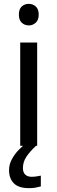

<svg xmlns="http://www.w3.org/2000/svg" viewBox="-20 -757 298 997"><path d="M173 -536V0H85V-536ZM130 -737Q150 -737 165.5 -723.5Q181 -710 181 -681Q181 -653 165.5 -639Q150 -625 130 -625Q108 -625 93 -639Q78 -653 78 -681Q78 -710 93 -723.5Q108 -737 130 -737ZM99 116Q99 138 111 149.5Q123 161 144 161Q161 161 172.5 158.5Q184 156 192 155V211Q178 215 164 217.5Q150 220 130 220Q77 220 52 195Q27 170 27 126Q27 97 41.5 70Q56 43 77.5 21Q99 -1 119 -15L167 0Q133 32 116 58.5Q99 85 99 116Z"/></svg>

Font: Noto Sans Telugu
Style: Regular
Weight: 400
Designer: Jelle Bosma - Monotype Design Team
Foundry: Monotype Imaging Inc.
Version: Version 2.003